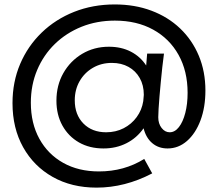

<svg xmlns="http://www.w3.org/2000/svg" viewBox="-20 -710 986 869"><path d="M448.2 -38.1Q385.3 -38.1 337.4 -65.4Q289.6 -92.8 262.5 -141.6Q235.4 -190.4 235.4 -254.4Q235.4 -323.7 266.6 -378.9Q297.9 -434.1 351.8 -466.3Q405.8 -498.5 473.1 -498.5Q528.8 -498.5 572 -476.3Q615.2 -454.1 641.6 -413.6L646 -467.3H722.2Q718.3 -439 714.6 -406Q710.9 -373 707.8 -339.1Q704.6 -305.2 701.9 -273.9Q699.2 -242.7 697.8 -218Q696.3 -193.4 696.3 -179.2Q696.3 -150.4 711.4 -130.9Q726.6 -111.3 748 -111.3Q771.5 -111.3 789.8 -134.8Q808.1 -158.2 818.6 -198.7Q829.1 -239.3 829.1 -290Q829.1 -388.2 788.1 -461.7Q747.1 -535.2 673.1 -575.9Q599.1 -616.7 500 -616.7Q418.5 -616.7 349.1 -588.9Q279.8 -561 228.3 -511Q176.8 -460.9 148.2 -393.1Q119.6 -325.2 119.6 -245.1Q119.6 -151.9 158.2 -81.8Q196.8 -11.7 266.1 27.1Q335.4 65.9 427.7 65.9Q542 65.9 632.8 9.3L668.9 74.7Q545.4 139.2 417 139.2Q304.2 139.2 218.5 90.8Q132.8 42.5 84.7 -43.7Q36.6 -129.9 36.6 -243.2Q36.6 -339.4 71.3 -420.7Q106 -502 168.7 -562.5Q231.4 -623 315.9 -656.5Q400.4 -689.9 499.5 -689.9Q590.3 -689.9 665.5 -661.6Q740.7 -633.3 795.4 -581.1Q850.1 -528.8 879.9 -457.5Q909.7 -386.2 909.7 -300.3Q909.7 -224.6 887.5 -165.3Q865.2 -106 826.4 -72Q787.6 -38.1 738.3 -38.1Q697.3 -38.1 668.9 -62.3Q640.6 -86.4 629.9 -129.4Q599.1 -85.4 552.5 -61.8Q505.9 -38.1 448.2 -38.1ZM460.4 -111.3Q503.9 -111.3 539.6 -129.6Q575.2 -147.9 598.6 -179.9Q622.1 -211.9 628.4 -252.4L630.9 -280.8Q630.9 -324.2 612.5 -356.7Q594.2 -389.2 561.8 -407.2Q529.3 -425.3 486.3 -425.3Q438.5 -425.3 400.4 -403.1Q362.3 -380.9 340.3 -342.5Q318.4 -304.2 318.4 -255.9Q318.4 -190.9 357.4 -151.1Q396.5 -111.3 460.4 -111.3Z"/></svg>

Font: Kumbh Sans
Style: Regular
Weight: 400
Version: Version 1.005